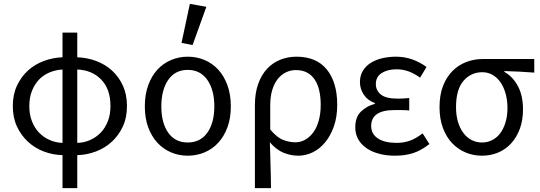

<svg xmlns="http://www.w3.org/2000/svg" viewBox="-20 -790 2784 989"><path d="M131 -244Q131 -200 144.5 -165.5Q158 -131 181 -107Q204 -83 235.5 -69Q267 -55 302 -54V-432Q267 -430 235.5 -417Q204 -404 181 -380Q158 -356 144.5 -321.5Q131 -287 131 -244ZM549 -244Q549 -331 501.5 -380Q454 -429 378 -432V-54Q414 -55 445 -69Q476 -83 499 -107Q522 -131 535.5 -165.5Q549 -200 549 -244ZM302 179V9Q252 8 206 -9.5Q160 -27 124.5 -59.5Q89 -92 67.5 -138Q46 -184 46 -244Q46 -303 67.5 -349Q89 -395 124.5 -427Q160 -459 206 -476Q252 -493 302 -495V-622H378V-495Q429 -493 475 -476Q521 -459 556.5 -427Q592 -395 613 -349Q634 -303 634 -244Q634 -184 612.5 -138Q591 -92 555.5 -59.5Q520 -27 473.5 -9.5Q427 8 378 9V179Z M947 12Q902 12 861.5 -5Q821 -22 791 -54.5Q761 -87 743.5 -134Q726 -181 726 -242Q726 -303 743.5 -351Q761 -399 791 -431.5Q821 -464 861.5 -481Q902 -498 947 -498Q993 -498 1033.5 -481Q1074 -464 1104 -431.5Q1134 -399 1151.5 -351Q1169 -303 1169 -242Q1169 -181 1151.5 -134Q1134 -87 1104 -54.5Q1074 -22 1033.5 -5Q993 12 947 12ZM947 -56Q1012 -56 1048 -106.5Q1084 -157 1084 -242Q1084 -327 1048 -378.5Q1012 -430 947 -430Q882 -430 846.5 -378.5Q811 -327 811 -242Q811 -157 846.5 -106.5Q882 -56 947 -56ZM915 -569 958 -770 1043 -755 972 -558Z M1293 179V-248Q1293 -311 1310 -358Q1327 -405 1356 -436Q1385 -467 1424 -482.5Q1463 -498 1507 -498Q1610 -498 1663.5 -432Q1717 -366 1717 -250Q1717 -188 1700 -139.5Q1683 -91 1655 -57Q1627 -23 1591 -5.5Q1555 12 1517 12Q1478 12 1441 -3Q1404 -18 1370 -57Q1371 -24 1372 4.5Q1373 33 1373.5 61Q1374 89 1375 118Q1376 147 1376 179ZM1502 -57Q1529 -57 1552.5 -70.5Q1576 -84 1594 -108.5Q1612 -133 1622 -169Q1632 -205 1632 -250Q1632 -290 1624.5 -323Q1617 -356 1601.5 -379.5Q1586 -403 1562 -416Q1538 -429 1504 -429Q1477 -429 1453 -417.5Q1429 -406 1411 -383.5Q1393 -361 1382.5 -327Q1372 -293 1372 -247V-123Q1406 -82 1438 -69.5Q1470 -57 1502 -57Z M2015 12Q1970 12 1932.5 2Q1895 -8 1867.5 -27Q1840 -46 1825 -73Q1810 -100 1810 -134Q1810 -187 1839.5 -215.5Q1869 -244 1911 -255V-259Q1873 -273 1853.5 -303Q1834 -333 1834 -367Q1834 -400 1849 -425Q1864 -450 1889.5 -466Q1915 -482 1948.5 -490Q1982 -498 2020 -498Q2064 -498 2103.5 -484Q2143 -470 2177 -445L2144 -390Q2115 -411 2085.5 -422Q2056 -433 2022 -433Q1977 -433 1946.5 -414Q1916 -395 1916 -357Q1916 -324 1942 -303Q1968 -282 2027 -282Q2041 -282 2055 -282.5Q2069 -283 2088 -285V-221Q2066 -223 2048 -223Q2030 -223 2012 -223Q1892 -223 1892 -141Q1892 -100 1926.5 -77Q1961 -54 2024 -54Q2059 -54 2090.5 -65Q2122 -76 2157 -103L2192 -48Q2148 -14 2107 -1Q2066 12 2015 12Z M2462 12Q2418 12 2378.5 -4.5Q2339 -21 2309 -52.5Q2279 -84 2261.5 -131Q2244 -178 2244 -238Q2244 -302 2262.5 -348.5Q2281 -395 2312 -425.5Q2343 -456 2383 -471Q2423 -486 2466 -486H2732V-416Q2690 -419 2655 -421Q2620 -423 2578 -424V-420Q2623 -394 2648.5 -345Q2674 -296 2674 -227Q2674 -170 2657.5 -126Q2641 -82 2612.5 -51Q2584 -20 2545.5 -4Q2507 12 2462 12ZM2463 -56Q2491 -56 2515.5 -68.5Q2540 -81 2557 -104Q2574 -127 2584 -160Q2594 -193 2594 -234Q2594 -270 2585.5 -303.5Q2577 -337 2560.5 -362.5Q2544 -388 2519.5 -403Q2495 -418 2464 -418Q2406 -418 2367.5 -373.5Q2329 -329 2329 -238Q2329 -196 2339 -162.5Q2349 -129 2367 -105Q2385 -81 2409.5 -68.5Q2434 -56 2463 -56Z"/></svg>

Font: Source Sans Pro
Style: Regular
Weight: 400
Designer: Paul D. Hunt
Foundry: Adobe Systems Incorporated
Version: Version 2.021;PS 2.000;hotconv 1.0.86;makeotf.lib2.5.63406